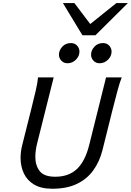

<svg xmlns="http://www.w3.org/2000/svg" viewBox="-20 -1193 836 1226"><path d="M657.2 -698.7H757.3Q745.6 -669.9 731.2 -617.4Q716.8 -564.9 698.2 -490.7L634.3 -234.4Q615.7 -160.6 575.4 -105Q535.2 -49.3 470.7 -18.6Q406.2 12.2 314 12.2Q242.7 12.2 198 -14.4Q153.3 -41 132.3 -85.9Q111.3 -130.9 111.3 -185.1Q111.3 -225.6 122.6 -269.5L178.2 -490.7Q196.3 -561.5 208.5 -615.7Q220.7 -669.9 222.7 -698.7H322.8L218.8 -284.2Q212.4 -260.3 209 -236.6Q205.6 -212.9 205.6 -190.9Q205.6 -137.2 233.2 -100.8Q260.7 -64.5 333 -64.5Q418.9 -64.5 471.4 -114Q523.9 -163.6 549.8 -268.1ZM692.4 -863.3Q692.4 -834.5 669.7 -811.8Q647 -789.1 615.7 -789.1Q592.3 -789.1 576.9 -805.4Q561.5 -821.8 561.5 -844.2Q561.5 -871.1 582.5 -894.5Q603.5 -918 638.2 -918Q662.1 -918 677.2 -901.9Q692.4 -885.7 692.4 -863.3ZM487.3 -863.3Q487.3 -834.5 464.6 -811.8Q441.9 -789.1 410.6 -789.1Q387.2 -789.1 371.8 -805.4Q356.4 -821.8 356.4 -844.2Q356.4 -871.1 377.4 -894.5Q398.4 -918 433.1 -918Q457 -918 472.2 -901.9Q487.3 -885.7 487.3 -863.3ZM381.8 -1173.3H455.1L556.2 -1039.6L723.1 -1173.3H796.4L589.4 -967.8H506.3Z"/></svg>

Font: Andika
Style: Italic
Weight: 400
Italic angle: -14°
Designer: Victor Gaultney, Annie Olsen, Julie Remington, Don Collingsworth, Eric Hays, Becca Hirsbrunner
Foundry: SIL International
Version: Version 6.101